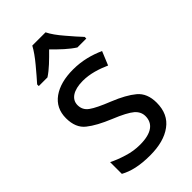

<svg xmlns="http://www.w3.org/2000/svg" viewBox="-236 -840 925 925"><g transform="rotate(-45 226.0 -378.0)"><path d="M410.2 -147.9C410.2 -190.4 397 -223.1 370.6 -245.1C344.2 -267.1 307.1 -287.6 258.8 -307.1C210.9 -326.2 177.7 -342.3 159.7 -355.5C141.1 -368.7 131.8 -386.2 131.8 -409.2C131.8 -448.7 168 -474.1 232.9 -474.1C281.2 -474.1 328.1 -459 371.1 -439.9L399.9 -509.8C351.6 -531.2 299.8 -545.9 237.8 -545.9C180.7 -545.9 134.8 -533.7 100.1 -509.3C65.4 -484.4 47.9 -449.2 47.9 -403.8C47.9 -359.9 61.5 -327.1 88.4 -306.2C115.2 -284.7 153.3 -264.2 202.1 -244.1C251.5 -224.1 284.2 -206.5 301.3 -191.9C317.9 -177.2 326.2 -160.2 326.2 -140.1C326.2 -91.8 291.5 -61 210 -61C180.7 -61 151.9 -65.4 123 -74.7C94.2 -83.5 69.8 -93.3 48.8 -104V-23.9C87.9 -2.4 137.2 9.8 208 9.8C270.5 9.8 319.8 -3.4 356 -30.3C392.1 -56.6 410.2 -95.7 410.2 -147.9ZM180.7 -766.1C168.5 -743.2 150.4 -717.8 126.5 -689C102.5 -660.2 82 -636.2 64.9 -617.2V-606H124C157.2 -627.4 189.9 -660.2 225.1 -695.8C259.8 -660.2 294.4 -627.4 328.1 -606H388.7V-617.2C370.6 -636.2 349.6 -660.2 325.2 -689C300.3 -717.8 282.2 -743.2 271 -766.1Z"/></g></svg>

Font: Avrile Sans
Style: Regular
Weight: 400
Designer: Monotype Design Team, Google (font), Stefan Peev (BGR Cyrillic), Cristiano Sobral (main changes)
Foundry: The Avrile Sans Project Authors
Version: Version 3.110